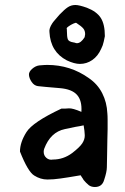

<svg xmlns="http://www.w3.org/2000/svg" viewBox="-20 -730 501 769"><path d="M300 -474Q278 -474 248 -488Q182 -522 178 -602Q176 -616 189 -636Q192 -641 199.5 -649.5Q207 -658 218 -671Q238 -692 251.5 -701Q265 -710 282 -710Q297 -710 328 -699Q367 -684 383.5 -658.5Q400 -633 400 -585Q399 -580 395.5 -563.5Q392 -547 385 -534Q372 -505 349.5 -489.5Q327 -474 300 -474ZM288 -557Q304 -557 319 -581L321 -593Q321 -607 313.5 -616Q306 -625 286 -638Q284 -640 274 -635.5Q264 -631 255.5 -625Q247 -619 247 -617Q248 -614 248 -605Q248 -583 251.5 -573Q255 -563 275 -560Q277 -560 280 -559Q282 -558 284 -557.5Q286 -557 288 -557ZM360 19Q346 19 336 12Q331 8 324.5 1.5Q318 -5 315 -9Q313 -12 311.5 -15Q310 -18 308 -20L303 -28L255 -20Q249 -19 221.5 -15Q194 -11 170 -11Q142 -11 117 -27Q92 -42 60 -123Q60 -160 86 -201Q111 -241 226 -295Q233 -295 240.5 -295Q248 -295 256 -296Q271 -297 306 -282Q309 -327 288.5 -350Q268 -373 220 -377L185 -380Q175 -381 162 -382Q149 -383 132 -385Q117 -387 107 -401.5Q97 -416 96 -430Q95 -442 108.5 -454Q122 -466 137 -468Q148 -469 156 -469.5Q164 -470 169 -470Q262 -470 336 -417Q371 -393 389.5 -356.5Q408 -320 410 -276Q411 -266 411 -250Q411 -234 411 -213Q410 -196 410 -170.5Q410 -145 409 -111L408 -60Q408 -42 397 -9Q389 19 360 19ZM192 -91Q234 -91 269 -117Q299 -140 309.5 -156Q320 -172 319.5 -188.5Q319 -205 315 -228Q297 -224 283 -222L240 -213Q182 -201 157 -134Q155 -128 155 -122Q155 -107 166 -97.5Q177 -88 192 -91Z"/></svg>

Font: Mansalva
Style: Regular
Weight: 400
Designer: Carolina Short
Foundry: Carolina Short
Version: Version 2.112; ttfautohint (v1.8.4.7-5d5b)